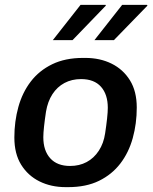

<svg xmlns="http://www.w3.org/2000/svg" viewBox="-20 -759 628 789"><path d="M250 10Q190 10 142.5 -13.5Q95 -37 67 -82Q39 -127 39 -194Q39 -260 55.5 -319.5Q72 -379 106.5 -424Q141 -469 194.5 -495Q248 -521 321 -521H331Q391 -521 438.5 -497.5Q486 -474 514 -429Q542 -384 542 -317Q542 -251 525.5 -191.5Q509 -132 474.5 -87Q440 -42 387 -16Q334 10 260 10ZM268 -77Q306 -77 336 -93Q366 -109 386 -139.5Q406 -170 412 -211Q417 -244 420 -271.5Q423 -299 423 -316Q423 -371 395 -402.5Q367 -434 313 -434Q275 -434 245 -418Q215 -402 195.5 -372Q176 -342 169 -300Q164 -267 161 -239.5Q158 -212 158 -195Q158 -140 186.5 -108.5Q215 -77 268 -77ZM368 -594 482 -739H584L586 -736L448 -594ZM197 -594 311 -739H414L415 -736L278 -594Z"/></svg>

Font: Chivo Medium Medium
Style: Italic
Weight: 500
Italic angle: -8.05°
Version: Version 2.002